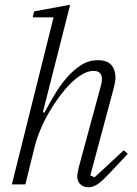

<svg xmlns="http://www.w3.org/2000/svg" viewBox="-20 -778 579 810"><path d="M354 12Q332 12 319 -0.5Q306 -13 306 -33Q306 -41 308 -51Q310 -61 312 -71L406 -418Q410 -431 410 -444Q410 -479 375 -479Q352 -479 327 -464.5Q302 -450 276 -424Q253 -401 230.5 -370.5Q208 -340 187.5 -305Q167 -270 151 -232Q135 -194 126 -158L87 0H30L206 -705H118L124 -730L276 -758L161 -305L167 -302Q186 -338 209.5 -377.5Q233 -417 261 -449.5Q289 -482 321.5 -503Q354 -524 393 -524Q432 -524 449.5 -504Q467 -484 467 -452Q467 -441 465 -430Q463 -419 460 -407L361 -38L379 -30L502 -144L519 -129L441 -46Q408 -11 389.5 0.5Q371 12 354 12Z"/></svg>

Font: IBM Plex Serif Light
Style: Italic
Weight: 300
Italic angle: -14°
Designer: Mike Abbink, Paul van der Laan, Pieter van Rosmalen
Foundry: Bold Monday
Version: Version 3.001